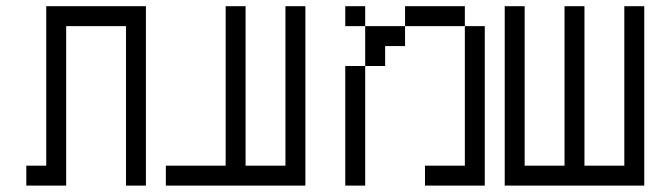

<svg xmlns="http://www.w3.org/2000/svg" viewBox="-20 -582 2040 602"><path d="M125 -62.5H62.5V0H187.5Q187.5 0 187.5 -500H375Q375 -500 375 0H437.5V-562.5H125Q125 -562.5 125 -62.5Z M687.5 -62.5H500V0H937.5V-562.5H875Q875 -562.5 875 -62.5H750Q750 -62.5 750 -562.5H687.5Q687.5 -562.5 687.5 -62.5Z M1062.5 -375Q1062.5 -375 1062.5 0H1125Q1125 0 1125 -375ZM1437.5 -62.5H1312.5V0H1500Q1500 0 1500 -500H1437.5ZM1125 -375H1187.5V-437.5H1250V-500H1125Q1125 -500 1125 -375ZM1125 -500V-562.5H1062.5V-500ZM1250 -500H1437.5V-562.5H1250Z M1562.5 -562.5V0H2000V-562.5H1937.5Q1937.5 -562.5 1937.5 -62.5H1812.5Q1812.5 -62.5 1812.5 -562.5H1750Q1750 -562.5 1750 -62.5H1625Q1625 -62.5 1625 -562.5Z"/></svg>

Font: CalcUnifontExMono
Style: Regular
Weight: 500
Version: Version 15.0.06